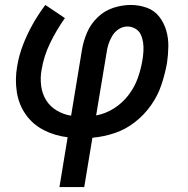

<svg xmlns="http://www.w3.org/2000/svg" viewBox="-20 -550 760 775"><path d="M220 205H320L353 6Q398 2 442 -12.5Q486 -27 524 -56.5Q562 -86 589.5 -125Q617 -164 631.5 -207.5Q646 -251 654 -295Q659 -329 659.5 -362.5Q660 -396 651 -427Q642 -458 622.5 -483Q603 -508 572 -519Q541 -530 508 -530Q473 -530 437.5 -518.5Q402 -507 374 -480Q346 -453 331.5 -419Q317 -385 311 -350L267 -83Q236 -88 209 -104Q182 -120 166 -146Q150 -172 146 -204.5Q142 -237 148 -269Q157 -324 182.5 -376.5Q208 -429 242 -477L163 -530Q135 -493 112 -452Q89 -411 72.5 -368Q56 -325 49 -281Q40 -229 48 -178Q56 -127 84.5 -87Q113 -47 157.5 -24.5Q202 -2 253 4ZM368 -84 410 -336Q412 -353 417.5 -370.5Q423 -388 433 -405Q443 -422 459.5 -432.5Q476 -443 494 -443Q511 -443 526 -434.5Q541 -426 548 -411Q555 -396 557.5 -379Q560 -362 559 -344Q558 -326 555 -308Q549 -271 536 -234.5Q523 -198 498.5 -166Q474 -134 440 -112.5Q406 -91 368 -84Z"/></svg>

Font: Iosevka Sparkle Medium
Style: Italic
Weight: 500
Italic angle: -9°
Designer: Belleve Invis
Foundry: Belleve Invis
Version: Version 4.5.0; ttfautohint (v1.8.3)